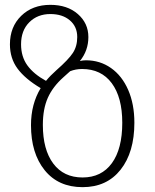

<svg xmlns="http://www.w3.org/2000/svg" viewBox="-20 -762 641 793"><path d="M535 -255Q535 -133 478 -61Q421 11 321 11Q221 11 164.5 -59Q108 -129 108 -245Q108 -332 148 -398Q84 -436 52.5 -478.5Q21 -521 21 -579Q21 -651 67.5 -696.5Q114 -742 188 -742Q258 -742 301.5 -704Q345 -666 345 -609Q345 -553 310 -510Q322 -513 335 -513Q393 -513 438.5 -481Q484 -449 509.5 -390.5Q535 -332 535 -255ZM170 -428Q188 -450 214 -473Q263 -516 281 -543.5Q299 -571 299 -609Q299 -652 268.5 -678Q238 -704 188 -704Q135 -704 101 -670Q67 -636 67 -579Q67 -528 93 -492Q119 -456 170 -428ZM485 -255Q485 -360 441.5 -418.5Q398 -477 319 -477Q293 -477 270 -468Q272 -470 242 -443Q198 -404 177.5 -358Q157 -312 157 -246Q157 -144 200 -86.5Q243 -29 321 -29Q399 -29 442 -88Q485 -147 485 -255Z"/></svg>

Font: FiraGO ExtraLight
Style: Regular
Weight: 200
Designer: bBox Type
Foundry: bBox Type GmbH
Version: Version 1.001